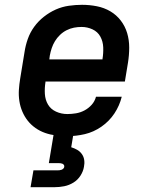

<svg xmlns="http://www.w3.org/2000/svg" viewBox="-20 -558 640 798"><path d="M260 8Q236 8 212.5 5Q189 2 167.5 -5.5Q146 -13 127.5 -26Q109 -39 95.5 -56Q82 -73 73 -94Q64 -115 60.5 -138Q57 -161 58.5 -184.5Q60 -208 64 -232L82 -342Q86 -369 95.5 -396Q105 -423 122 -446.5Q139 -470 162.5 -488.5Q186 -507 212 -518.5Q238 -530 266 -534Q294 -538 321 -538Q352 -538 382.5 -532Q413 -526 438.5 -511Q464 -496 482 -472.5Q500 -449 508.5 -420.5Q517 -392 517 -360.5Q517 -329 512 -298L499 -219H169V-217Q165 -192 166.5 -167.5Q168 -143 179.5 -123.5Q191 -104 213 -94Q235 -84 260 -84Q277 -84 295.5 -87Q314 -90 331 -99Q348 -108 361 -122.5Q374 -137 379 -156H486Q477 -119 455.5 -86.5Q434 -54 401.5 -31.5Q369 -9 332.5 -0.5Q296 8 260 8ZM185 -311H406V-313Q410 -337 409 -361.5Q408 -386 397 -406Q386 -426 364.5 -436Q343 -446 319 -446Q303 -446 287.5 -443Q272 -440 257 -432.5Q242 -425 229.5 -413Q217 -401 208.5 -387Q200 -373 195 -358Q190 -343 187 -327ZM107 220 119 150H219Q223 150 227.5 149.5Q232 149 236 147.5Q240 146 243.5 142.5Q247 139 247 135Q248 131 245.5 127.5Q243 124 239.5 122.5Q236 121 232 120.5Q228 120 224 120H183L203 0H285L276 54Q289 58 300.5 64.5Q312 71 320 82Q328 93 330 107Q332 121 329 135Q326 154 314.5 172Q303 190 285 201Q267 212 247 216Q227 220 207 220Z"/></svg>

Font: Iosevka Curly Slab SmBdExObl
Style: Regular
Weight: 600
Width: 7
Italic angle: -9°
Monospace: yes
Designer: Belleve Invis
Foundry: Belleve Invis
Version: Version 11.1.0; ttfautohint (v1.8.3)